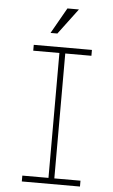

<svg xmlns="http://www.w3.org/2000/svg" viewBox="-60 -940 578 980"><g transform="rotate(5 229.0 -450.0)"><path d="M304 -900H245L170 -768H205ZM388 -670V-700H90V-670H224V-30H90V0H388V-30H254V-670Z"/></g></svg>

Font: Space Cowgirl Thin
Style: Regular
Weight: 100
Designer: Valery Marier
Foundry: Valery Marier
Version: Version 1.000;hotconv 1.0.109;makeotfexe 2.5.65596